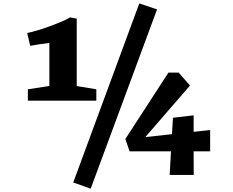

<svg xmlns="http://www.w3.org/2000/svg" viewBox="-20 -943 1374 1130"><path d="M411.1 130.9 513.7 167.5 904.3 -887.7 799.8 -922.9ZM144 -350.6H546.9V-417.5L431.6 -436.5V-833.5L392.1 -840.8C368.2 -821.8 208 -760.3 140.1 -749L157.7 -673.3C189.9 -679.2 245.1 -688 270.5 -690.4V-437L144 -417.5ZM717.8 -125 742.7 -52.2H986.3L978.5 86.4H1120.1L1119.6 -52.2H1216.8V-177.7L1119.6 -167V-264.2L998 -250L992.2 -153.3L835.4 -136.2L875 -182.1L1098.1 -439.5L1031.7 -515.6H971.2Z"/></svg>

Font: Merriweather
Style: Heavy
Weight: 900
Designer: Eben Sorkin ( eben@eyebytes.com )
Foundry: Sorkin Type Co.
Version: Version 1.003